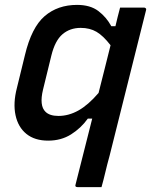

<svg xmlns="http://www.w3.org/2000/svg" viewBox="-20 -565 640 785"><path d="M471 -534H569Q573 -534 576 -531Q579 -528 577 -523Q539 -372 502.5 -225.5Q466 -79 428 72Q418 108 410.5 140Q403 172 395 200H297Q285 200 289 189Q306 122 323 54.5Q340 -13 357 -80H339Q311 -41 270.5 -15.5Q230 10 177 10Q122 10 88 -17.5Q54 -45 43.5 -94Q33 -143 49 -205L82 -340Q109 -453 162.5 -499Q216 -545 295 -545Q349 -545 382 -520Q415 -495 435 -458H452Q456 -477 461 -495.5Q466 -514 471 -534ZM166 -108Q183 -91 219 -91Q261 -91 301 -113.5Q341 -136 383 -185Q396 -235 408 -284Q420 -333 432 -380Q402 -419 374.5 -435Q347 -451 310 -451Q266 -451 235.5 -425Q205 -399 190 -338L156 -199Q140 -133 166 -108Z"/></svg>

Font: Recursive Mn Lnr St Med
Style: Italic
Weight: 500
Italic angle: -15°
Monospace: yes
Version: Version 1.079;hotconv 1.0.112;makeotfexe 2.5.65598; ttfautoh